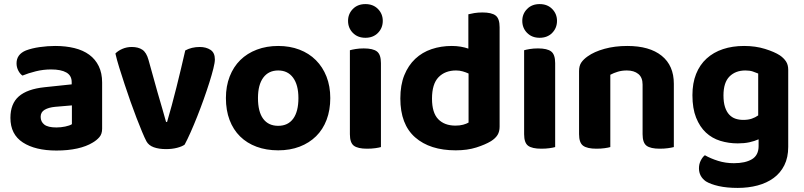

<svg xmlns="http://www.w3.org/2000/svg" viewBox="-20 -721 3936 940"><path d="M332 -113V-205L250 -198Q218 -195 198.5 -183.5Q179 -172 179 -149Q179 -125 197 -111Q215 -97 256 -97Q278 -97 299.5 -101.5Q321 -106 332 -113ZM480 -317V-91Q480 -65 466.5 -49.5Q453 -34 434 -23Q403 -4 358 6Q313 16 256 16Q153 16 92 -23.5Q31 -63 31 -144Q31 -213 72 -249Q113 -285 198 -294L331 -308V-319Q331 -351 305 -366Q279 -381 230 -381Q192 -381 155.5 -372Q119 -363 90 -351Q78 -359 69.5 -375.5Q61 -392 61 -411Q61 -455 107 -474Q136 -485 174.5 -490.5Q213 -496 250 -496Q302 -496 344.5 -485.5Q387 -475 417 -453Q447 -431 463.5 -397Q480 -363 480 -317Z M1032 -430Q1032 -415 1024.5 -385Q1017 -355 1005 -317Q993 -279 977.5 -235.5Q962 -192 945.5 -150.5Q929 -109 913 -73Q897 -37 884 -13Q872 -4 847.5 2.5Q823 9 793 9Q758 9 733 0Q708 -9 697 -29Q688 -46 675.5 -76Q663 -106 648.5 -143.5Q634 -181 619 -223.5Q604 -266 590 -308.5Q576 -351 564 -389.5Q552 -428 545 -459Q557 -472 578.5 -481.5Q600 -491 625 -491Q657 -491 677 -477.5Q697 -464 707 -428L751 -270Q763 -228 775 -187.5Q787 -147 793 -124H798Q821 -202 844 -294Q867 -386 887 -474Q918 -491 958 -491Q989 -491 1010.5 -477Q1032 -463 1032 -430Z M1342 15Q1284 15 1236.5 -2.5Q1189 -20 1155.5 -53Q1122 -86 1104 -133.5Q1086 -181 1086 -241Q1086 -299 1104.5 -346.5Q1123 -394 1156.5 -427Q1190 -460 1237.5 -478Q1285 -496 1342 -496Q1399 -496 1446 -478Q1493 -460 1526.5 -426.5Q1560 -393 1578.5 -346Q1597 -299 1597 -241Q1597 -182 1579 -134.5Q1561 -87 1527.5 -54Q1494 -21 1447 -3Q1400 15 1342 15ZM1243 -241Q1243 -174 1268.5 -139.5Q1294 -105 1342 -105Q1390 -105 1415.5 -140Q1441 -175 1441 -241Q1441 -305 1415 -340.5Q1389 -376 1342 -376Q1295 -376 1269 -341Q1243 -306 1243 -241Z M1845 -1Q1835 2 1817 4.5Q1799 7 1777 7Q1732 7 1712.5 -7.5Q1693 -22 1693 -64V-475Q1703 -478 1721 -481Q1739 -484 1761 -484Q1806 -484 1825.5 -469Q1845 -454 1845 -412ZM1769 -701Q1807 -701 1830.5 -677Q1854 -653 1854 -619Q1854 -584 1830.5 -560Q1807 -536 1769 -536Q1731 -536 1707.5 -560Q1684 -584 1684 -619Q1684 -653 1707.5 -677Q1731 -701 1769 -701Z M2273 -483V-651Q2284 -654 2302 -657Q2320 -660 2342 -660Q2387 -660 2406.5 -645Q2426 -630 2426 -588V-101Q2426 -77 2416 -60.5Q2406 -44 2384 -30Q2356 -13 2312 1Q2268 15 2211 15Q2085 15 2012.5 -48.5Q1940 -112 1940 -239Q1940 -305 1959.5 -353Q1979 -401 2013 -433Q2047 -465 2093 -480.5Q2139 -496 2192 -496Q2215 -496 2235.5 -492.5Q2256 -489 2273 -483ZM2274 -361Q2261 -367 2245.5 -371.5Q2230 -376 2213 -376Q2159 -376 2127 -343Q2095 -310 2095 -238Q2095 -169 2125.5 -137.5Q2156 -106 2210 -106Q2231 -106 2247.5 -110.5Q2264 -115 2274 -121Z M2698 -1Q2688 2 2670 4.5Q2652 7 2630 7Q2585 7 2565.5 -7.5Q2546 -22 2546 -64V-475Q2556 -478 2574 -481Q2592 -484 2614 -484Q2659 -484 2678.5 -469Q2698 -454 2698 -412ZM2622 -701Q2660 -701 2683.5 -677Q2707 -653 2707 -619Q2707 -584 2683.5 -560Q2660 -536 2622 -536Q2584 -536 2560.5 -560Q2537 -584 2537 -619Q2537 -653 2560.5 -677Q2584 -701 2622 -701Z M3126 -307Q3126 -342 3105 -359Q3084 -376 3049 -376Q3025 -376 3005 -370Q2985 -364 2968 -355V-1Q2958 2 2940 4.5Q2922 7 2900 7Q2855 7 2835 -7.5Q2815 -22 2815 -64V-373Q2815 -399 2826 -415Q2837 -431 2857 -445Q2889 -468 2939.5 -482Q2990 -496 3051 -496Q3160 -496 3219.5 -448Q3279 -400 3279 -311V-1Q3268 2 3250 4.5Q3232 7 3210 7Q3165 7 3145.5 -7.5Q3126 -22 3126 -64V-307Z M3694 -39Q3674 -30 3649 -24.5Q3624 -19 3592 -19Q3547 -19 3506.5 -31.5Q3466 -44 3436 -72Q3406 -100 3388 -145Q3370 -190 3370 -255Q3370 -314 3388 -359Q3406 -404 3439.5 -434.5Q3473 -465 3519.5 -480.5Q3566 -496 3623 -496Q3679 -496 3725.5 -481.5Q3772 -467 3798 -450Q3817 -437 3828 -420.5Q3839 -404 3839 -379V-2Q3839 50 3820 88Q3801 126 3767.5 150.5Q3734 175 3689 187Q3644 199 3592 199Q3538 199 3498.5 190Q3459 181 3436 167Q3402 143 3402 103Q3402 82 3411 64.5Q3420 47 3431 39Q3459 55 3495.5 66.5Q3532 78 3573 78Q3629 78 3661.5 58.5Q3694 39 3694 -6ZM3692 -156V-361Q3680 -366 3665.5 -371Q3651 -376 3629 -376Q3581 -376 3551.5 -346.5Q3522 -317 3522 -254Q3522 -220 3529.5 -197Q3537 -174 3550 -160Q3563 -146 3580.5 -140Q3598 -134 3619 -134Q3643 -134 3660.5 -140Q3678 -146 3692 -156Z"/></svg>

Font: Baloo 2 Latin
Style: Bold
Weight: 400
Designer: Sarang Kulkarni and Ek Type
Foundry: Ek Type
Version: Version 1.001